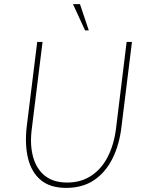

<svg xmlns="http://www.w3.org/2000/svg" viewBox="-20 -904 691 934"><path d="M369 -884 412 -756H394L335 -884ZM110 -288 161 -700H187L134 -272Q125 -197 141.5 -139Q158 -81 199 -48.5Q240 -16 307 -16Q373 -16 423 -48.5Q473 -81 503.5 -140Q534 -199 544 -276L596 -700H622L571 -288Q561 -201 527.5 -133.5Q494 -66 438 -28Q382 10 302 10Q224 10 178.5 -28Q133 -66 116.5 -133.5Q100 -201 110 -288Z"/></svg>

Font: Haskoy Thin
Style: Italic
Weight: 100
Designer: Ertekin Erdin
Foundry: Ertekin Erdin
Version: Version 2.000; ttfautohint (v1.8.4.7-5d5b)